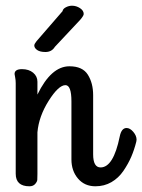

<svg xmlns="http://www.w3.org/2000/svg" viewBox="-20 -624 498 672"><path d="M35 -16V-333Q35 -344 33 -353.5Q31 -363 31 -365Q31 -382 57 -382Q81 -382 96 -369.5Q111 -357 111 -338V-293Q159 -392 223 -392Q269 -392 287.5 -362.5Q306 -333 306 -291V-84Q306 -38 332 -38Q377 -38 399 -146Q405 -176 423 -176Q435 -176 446.5 -162.5Q458 -149 458 -135Q458 -132 457 -128Q450 -100 439.5 -75.5Q429 -51 412 -26Q395 -1 370 13.5Q345 28 314 28Q276 28 253 1Q230 -26 230 -66V-269Q230 -326 209 -326Q185 -326 150.5 -271.5Q116 -217 111 -161V-15Q111 -1 110.5 5.5Q110 12 103 20Q96 28 83 28Q35 28 35 -16ZM261 -555 172 -460Q161 -442 139 -442Q120 -442 110 -449Q100 -456 100 -465Q100 -470 108 -480L199 -585Q200 -593 210.5 -598.5Q221 -604 232 -604Q247 -604 260 -595.5Q273 -587 273 -575Q273 -569 261 -555Z"/></svg>

Font: Grand Hotel
Style: Regular
Weight: 400
Designer: Brian J. Bonislawsky & Jim Lyles for Astigmatic (AOETI)
Foundry: Astigmatic (AOETI)
Version: Version 001.000